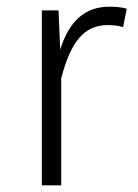

<svg xmlns="http://www.w3.org/2000/svg" viewBox="-20 -554 412 574"><path d="M307 -534C235 -534 187 -492 160 -406L155 -523H105V0H163V-320C191 -427 230 -479 302 -479C320 -479 334 -477 348 -473L359 -528C346 -532 328 -534 307 -534Z"/></svg>

Font: FiraGO Light
Style: Regular
Weight: 300
Designer: bBox Type
Foundry: bBox Type GmbH
Version: Version 1.001;PS 001.001;hotconv 1.0.88;makeotf.lib2.5.64775